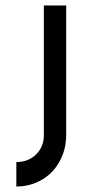

<svg xmlns="http://www.w3.org/2000/svg" viewBox="-20 -685 313 705"><path d="M40 -90Q84 -90 112.5 -118Q141 -146 141 -188V-665H223V-188Q223 -149 209.5 -115Q196 -81 172 -55Q147 -29 113 -14.5Q79 0 40 0Z"/></svg>

Font: Sulphur Point
Style: Bold
Weight: 700
Designer: Noponies / Dale Sattler
Foundry: Noponies
Version: Version 1.000; ttfautohint (v1.8)